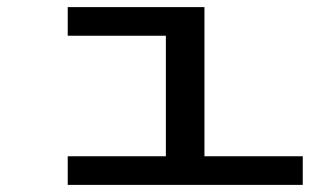

<svg xmlns="http://www.w3.org/2000/svg" viewBox="-20 -520 940 540"><path d="M170.5 0V-80.5H446.5V-419.5H170.5V-500H555V-80.5H831.5V0Z"/></svg>

Font: Trispace Expanded
Style: Regular
Weight: 400
Width: 7
Designer: Tyler Finck
Foundry: Etcetera Type Company
Version: Version 1.210; ttfautohint (v1.8.3)